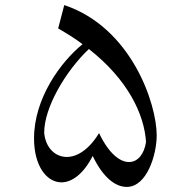

<svg xmlns="http://www.w3.org/2000/svg" viewBox="-20 -749 740 756"><path d="M233 -729 209 -637C244 -617 276 -597 305 -575C219 -505 114 -362 114 -204C114 -95 164 -31 222 -31C263 -31 309 -64 345 -135C386 -49 435 -13 479 -13C559 -13 597 -141 597 -216C597 -341 497 -641 233 -729ZM488 -111C453 -111 409 -143 370 -225C330 -159 283 -131 243 -131C197 -131 160 -167 154 -225C153 -325 239 -470 330 -556C484 -435 548 -299 555 -190C548 -143 523 -111 488 -111Z"/></svg>

Font: Kawkab Mono Light
Style: Bold
Weight: 400
Monospace: yes
Designer: Abdullah Arif
Foundry: Abdullah Arif
Version: Version 1.000;PS 000.500;hotconv 1.0.88;makeotf.lib2.5.64775